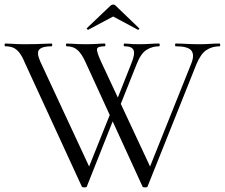

<svg xmlns="http://www.w3.org/2000/svg" viewBox="-24 -815 981 838"><path d="M484 -326 355 -1Q354 3 344.5 3Q335 3 333 -1L84 -542Q73 -569 61 -584.5Q49 -600 34.5 -606.5Q20 -613 -1 -613Q-4 -613 -4 -619Q-4 -625 -1 -625Q13 -625 26 -624Q39 -623 53 -622.5Q67 -622 82 -622Q110 -622 131.5 -622.5Q153 -623 169.5 -624Q186 -625 201 -625Q204 -625 204 -619Q204 -613 201 -613Q162 -613 148 -599.5Q134 -586 152 -546L374 -69L338 -21L469 -348ZM935 -625Q937 -625 937 -619Q937 -613 935 -613Q902 -613 877 -596.5Q852 -580 833 -534L620 -1Q619 3 609.5 3Q600 3 598 -1L350 -542Q333 -580 314.5 -596.5Q296 -613 267 -613Q264 -613 264 -619Q264 -625 267 -625Q280 -625 293 -624Q306 -623 319.5 -622.5Q333 -622 348 -622Q380 -622 399 -623.5Q418 -625 433 -625Q436 -625 436 -619Q436 -613 433 -613Q402 -613 399.5 -601.5Q397 -590 417 -546L640 -69L604 -21L811 -538Q826 -576 811 -594.5Q796 -613 743 -613Q740 -613 740 -619Q740 -625 743 -625Q767 -625 789 -623.5Q811 -622 846 -622Q874 -622 892 -623.5Q910 -625 935 -625ZM474 -348 550 -540Q566 -579 559 -596Q552 -613 519 -613Q516 -613 516 -619Q516 -625 519 -625Q529 -625 537.5 -624Q546 -623 556.5 -622.5Q567 -622 584 -622Q612 -622 629.5 -623.5Q647 -625 671 -625Q673 -625 673 -619Q673 -613 671 -613Q640 -613 615 -597Q590 -581 572 -534L489 -326ZM355 -692 458 -790Q463 -795 470 -795Q477 -795 481 -790L583 -692Q586 -691 583 -687.5Q580 -684 578 -685L470 -743L361 -685Q360 -684 356.5 -687.5Q353 -691 355 -692Z"/></svg>

Font: Cormorant Light
Style: Regular
Weight: 400
Version: Version 4.000